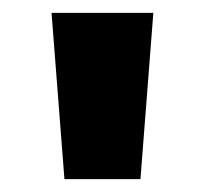

<svg xmlns="http://www.w3.org/2000/svg" viewBox="-20 -734 318 298"><path d="M218 -714H60L80 -456H198Z"/></svg>

Font: Noto Sans Lao UI ExtBd
Style: Regular
Weight: 800
Designer: Monotype Design Team
Foundry: Monotype Imaging Inc.
Version: Version 2.000